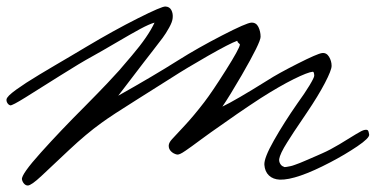

<svg xmlns="http://www.w3.org/2000/svg" viewBox="-44 -570 1162 594"><path d="M1098.1 -153.8Q1099.6 -143.1 1061.3 -117.2Q1022.9 -91.3 978 -67.9Q872.6 -12.7 821.8 -14.2Q800.8 -15.1 788.1 -27.1Q775.4 -39.1 773.9 -60.1Q772.5 -81.1 803.5 -135.7Q834.5 -190.4 876 -250Q898.4 -280.8 913.3 -305.4Q928.2 -330.1 928.2 -335.9Q927.7 -348.1 923.8 -348.1Q908.2 -346.7 864.7 -325.2Q821.3 -303.7 762.2 -266.1Q693.4 -221.2 607.9 -160.2Q596.7 -152.3 577.6 -138.2Q558.6 -124 550 -117.9Q541.5 -111.8 530.3 -104Q519 -96.2 513.2 -93.8Q507.3 -91.3 503.9 -91.8Q492.7 -94.2 485.1 -101.8Q477.5 -109.4 478 -120.1Q478.5 -128.9 488 -139.2Q497.6 -149.4 526.6 -180.7Q555.7 -211.9 587.9 -253.9Q612.3 -285.6 654.5 -352.5Q696.8 -419.4 698.2 -432.1Q698.2 -433.6 694.6 -436.3Q690.9 -439 689.9 -443.8Q667.5 -436 599.1 -397Q530.8 -357.9 487.8 -330.1Q462.9 -314 382.1 -263.4Q301.3 -212.9 270 -189.9Q223.1 -156.2 169.7 -106Q116.2 -55.7 84.5 -25.9Q52.7 3.9 42 3.9Q35.6 3.9 30.5 -1.7Q25.4 -7.3 23.9 -15.1Q21.5 -30.3 82.8 -98.4Q144 -166.5 217.8 -240.2Q263.2 -286.1 288.3 -312.7Q313.5 -339.4 324.7 -352.1Q335.9 -364.7 363.8 -397.9Q414.6 -457.5 434.1 -500Q418 -495.6 389.9 -480.5Q361.8 -465.3 315.7 -438.2Q269.5 -411.1 242.2 -396Q204.6 -375.5 141.1 -335.4Q77.6 -295.4 35.4 -269Q-6.8 -242.7 -12.2 -244.1Q-17.6 -245.6 -21 -251Q-24.4 -256.3 -23.9 -262.2Q-23.4 -267.1 -15.9 -274.7Q-8.3 -282.2 6.6 -293Q21.5 -303.7 37.4 -314Q53.2 -324.2 78.6 -339.6Q104 -355 123.8 -366.5Q143.6 -377.9 174.3 -396.2Q205.1 -414.6 224.1 -425.8Q307.6 -475.6 382.3 -513.2Q457 -550.8 467.8 -549.8Q480.5 -549.3 486.1 -538.8Q491.7 -528.3 490.2 -514.2Q489.3 -502.4 479.2 -484.4Q469.2 -466.3 459.2 -452.9Q449.2 -439.5 428.7 -413.1Q408.2 -386.7 399.9 -376Q388.7 -360.8 359.4 -323Q330.1 -285.2 321.8 -273.9Q429.7 -334.5 507.8 -383.8Q567.4 -421.4 643.1 -460.4Q718.8 -499.5 733.9 -500Q748.5 -500.5 755.4 -486.6Q762.2 -472.7 762.2 -456.1Q762.2 -438.5 704.1 -337.9Q665.5 -271.5 644 -240.2Q684.1 -259.3 784.2 -321.8Q815.9 -342.3 876.7 -373Q937.5 -403.8 952.1 -405.8Q965.8 -407.7 973.9 -394.5Q981.9 -381.3 981.9 -366.2Q981.9 -353 961.2 -313.2Q940.4 -273.4 905.8 -222.2Q900.9 -214.4 887.9 -195.6Q875 -176.8 865.2 -161.9Q855.5 -147 844.5 -129.6Q833.5 -112.3 827.1 -98.9Q820.8 -85.4 819.8 -78.1Q818.8 -70.3 823 -63.2Q827.1 -56.2 834 -54.2Q835.4 -52.2 842.8 -53.7Q850.1 -55.2 854.5 -55.9Q858.9 -56.6 868.4 -60.1Q877.9 -63.5 884 -65.9Q890.1 -68.4 900.9 -73Q911.6 -77.6 918.5 -80.6Q925.3 -83.5 936.5 -88.4Q947.8 -93.3 954.1 -96.2Q976.6 -106 1005.9 -123.5Q1035.2 -141.1 1055.9 -154.1Q1076.7 -167 1084 -168Q1091.8 -169.4 1094.2 -166.5Q1096.7 -163.6 1098.1 -153.8Z"/></svg>

Font: Gogol
Style: Regular
Weight: 400
Italic angle: -48°
Designer: Gennady Fridman
Foundry: ParaType Ltd
Version: Version 1.001